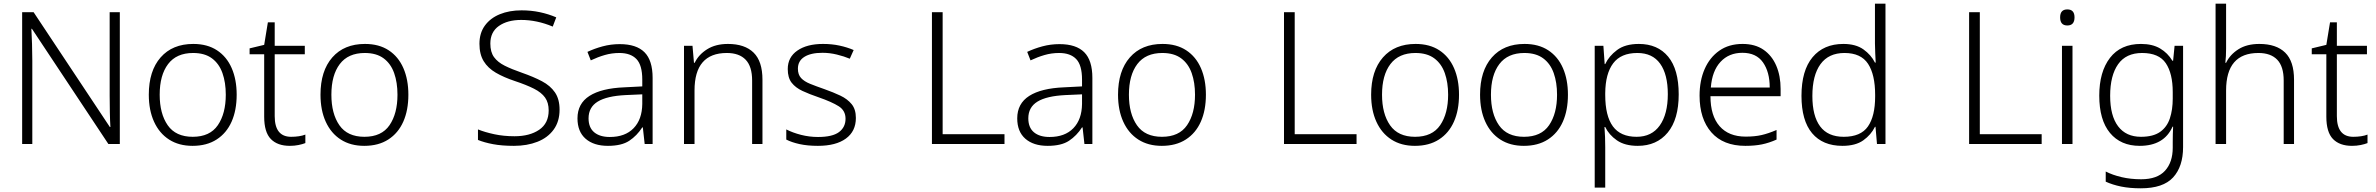

<svg xmlns="http://www.w3.org/2000/svg" viewBox="-20 -780 12869 1040"><path d="M629 0H567L153 -624H150Q152 -585 153.5 -541.5Q155 -498 155 -451V0H100V-714H162L575 -92H578Q576 -123 575 -171Q574 -219 574 -261V-714H629Z M1262 -267Q1262 -183 1234.5 -121Q1207 -59 1153.5 -24.5Q1100 10 1023 10Q949 10 896 -24Q843 -58 814.5 -120.5Q786 -183 786 -267Q786 -396 850 -469Q914 -542 1027 -542Q1103 -542 1155.5 -507.5Q1208 -473 1235 -411Q1262 -349 1262 -267ZM845 -267Q845 -164 888.5 -101.5Q932 -39 1024 -39Q1117 -39 1160 -102Q1203 -165 1203 -267Q1203 -333 1185 -384Q1167 -435 1128 -464Q1089 -493 1026 -493Q936 -493 890.5 -433Q845 -373 845 -267Z M1557 -39Q1579 -39 1599 -42Q1619 -45 1634 -51V-5Q1619 1 1597 5.5Q1575 10 1550 10Q1483 10 1447 -27Q1411 -64 1411 -148V-486H1332V-518L1411 -537L1431 -659H1468V-532H1631V-486H1468V-151Q1468 -39 1557 -39Z M2192 -267Q2192 -183 2164.5 -121Q2137 -59 2083.5 -24.5Q2030 10 1953 10Q1879 10 1826 -24Q1773 -58 1744.5 -120.5Q1716 -183 1716 -267Q1716 -396 1780 -469Q1844 -542 1957 -542Q2033 -542 2085.5 -507.5Q2138 -473 2165 -411Q2192 -349 2192 -267ZM1775 -267Q1775 -164 1818.5 -101.5Q1862 -39 1954 -39Q2047 -39 2090 -102Q2133 -165 2133 -267Q2133 -333 2115 -384Q2097 -435 2058 -464Q2019 -493 1956 -493Q1866 -493 1820.5 -433Q1775 -373 1775 -267Z M3011 -186Q3011 -122 2979 -78Q2947 -34 2891 -12Q2835 10 2764 10Q2699 10 2651 1Q2603 -8 2569 -22V-79Q2606 -64 2657 -53Q2708 -42 2767 -42Q2849 -42 2900.5 -77Q2952 -112 2952 -182Q2952 -224 2932.5 -251.5Q2913 -279 2872.5 -299.5Q2832 -320 2769 -341Q2709 -361 2666 -386Q2623 -411 2600 -448.5Q2577 -486 2577 -543Q2577 -601 2606.5 -641.5Q2636 -682 2687.5 -703Q2739 -724 2805 -724Q2857 -724 2904 -714Q2951 -704 2993 -686L2974 -636Q2888 -672 2803 -672Q2729 -672 2682.5 -639.5Q2636 -607 2636 -544Q2636 -498 2656 -470.5Q2676 -443 2714 -424Q2752 -405 2807 -386Q2870 -364 2915.5 -340Q2961 -316 2986 -279.5Q3011 -243 3011 -186Z M3337 -541Q3427 -541 3471 -497Q3515 -453 3515 -358V0H3472L3462 -90H3459Q3430 -45 3388.5 -17.5Q3347 10 3273 10Q3196 10 3152 -28.5Q3108 -67 3108 -139Q3108 -219 3173 -260.5Q3238 -302 3362 -307L3459 -312V-349Q3459 -427 3427.5 -460Q3396 -493 3335 -493Q3294 -493 3256 -482Q3218 -471 3180 -453L3162 -499Q3200 -517 3244.5 -529Q3289 -541 3337 -541ZM3369 -265Q3267 -260 3217.5 -229.5Q3168 -199 3168 -139Q3168 -89 3198.5 -63.5Q3229 -38 3283 -38Q3366 -38 3412 -85.5Q3458 -133 3459 -217V-269Z M3923 -542Q4014 -542 4062 -495Q4110 -448 4110 -348V0H4054V-344Q4054 -420 4019 -456.5Q3984 -493 3917 -493Q3742 -493 3742 -290V0H3685V-532H3731L3739 -440H3743Q3764 -484 3810 -513Q3856 -542 3923 -542Z M4616 -141Q4616 -69 4562 -29.5Q4508 10 4410 10Q4354 10 4311 0.5Q4268 -9 4239 -24V-79Q4274 -61 4319 -49.5Q4364 -38 4411 -38Q4489 -38 4524.5 -64.5Q4560 -91 4560 -137Q4560 -181 4523 -204.5Q4486 -228 4414 -253Q4364 -270 4326.5 -287.5Q4289 -305 4268 -332Q4247 -359 4247 -406Q4247 -470 4299 -506Q4351 -542 4438 -542Q4486 -542 4527.5 -533Q4569 -524 4604 -509L4583 -462Q4552 -475 4513 -484.5Q4474 -494 4435 -494Q4372 -494 4337 -472Q4302 -450 4302 -408Q4302 -376 4319 -357.5Q4336 -339 4368 -326Q4400 -313 4446 -297Q4494 -280 4532 -262Q4570 -244 4593 -216Q4616 -188 4616 -141Z M5028 0V-714H5086V-53H5421V0Z M5719 -541Q5809 -541 5853 -497Q5897 -453 5897 -358V0H5854L5844 -90H5841Q5812 -45 5770.5 -17.5Q5729 10 5655 10Q5578 10 5534 -28.5Q5490 -67 5490 -139Q5490 -219 5555 -260.5Q5620 -302 5744 -307L5841 -312V-349Q5841 -427 5809.5 -460Q5778 -493 5717 -493Q5676 -493 5638 -482Q5600 -471 5562 -453L5544 -499Q5582 -517 5626.5 -529Q5671 -541 5719 -541ZM5751 -265Q5649 -260 5599.5 -229.5Q5550 -199 5550 -139Q5550 -89 5580.5 -63.5Q5611 -38 5665 -38Q5748 -38 5794 -85.5Q5840 -133 5841 -217V-269Z M6512 -267Q6512 -183 6484.5 -121Q6457 -59 6403.5 -24.5Q6350 10 6273 10Q6199 10 6146 -24Q6093 -58 6064.5 -120.5Q6036 -183 6036 -267Q6036 -396 6100 -469Q6164 -542 6277 -542Q6353 -542 6405.5 -507.5Q6458 -473 6485 -411Q6512 -349 6512 -267ZM6095 -267Q6095 -164 6138.5 -101.5Q6182 -39 6274 -39Q6367 -39 6410 -102Q6453 -165 6453 -267Q6453 -333 6435 -384Q6417 -435 6378 -464Q6339 -493 6276 -493Q6186 -493 6140.5 -433Q6095 -373 6095 -267Z M6935 0V-714H6993V-53H7328V0Z M7883 -267Q7883 -183 7855.5 -121Q7828 -59 7774.5 -24.5Q7721 10 7644 10Q7570 10 7517 -24Q7464 -58 7435.5 -120.5Q7407 -183 7407 -267Q7407 -396 7471 -469Q7535 -542 7648 -542Q7724 -542 7776.5 -507.5Q7829 -473 7856 -411Q7883 -349 7883 -267ZM7466 -267Q7466 -164 7509.5 -101.5Q7553 -39 7645 -39Q7738 -39 7781 -102Q7824 -165 7824 -267Q7824 -333 7806 -384Q7788 -435 7749 -464Q7710 -493 7647 -493Q7557 -493 7511.5 -433Q7466 -373 7466 -267Z M8473 -267Q8473 -183 8445.5 -121Q8418 -59 8364.5 -24.5Q8311 10 8234 10Q8160 10 8107 -24Q8054 -58 8025.5 -120.5Q7997 -183 7997 -267Q7997 -396 8061 -469Q8125 -542 8238 -542Q8314 -542 8366.5 -507.5Q8419 -473 8446 -411Q8473 -349 8473 -267ZM8056 -267Q8056 -164 8099.5 -101.5Q8143 -39 8235 -39Q8328 -39 8371 -102Q8414 -165 8414 -267Q8414 -333 8396 -384Q8378 -435 8339 -464Q8300 -493 8237 -493Q8147 -493 8101.5 -433Q8056 -373 8056 -267Z M8857 -542Q8959 -542 9016 -473Q9073 -404 9073 -269Q9073 -134 9013.5 -62Q8954 10 8851 10Q8781 10 8738 -20Q8695 -50 8675 -92H8671Q8673 -67 8674 -37.5Q8675 -8 8675 17V236H8618V-532H8665L8672 -433H8675Q8695 -476 8739 -509Q8783 -542 8857 -542ZM8849 -493Q8760 -493 8718 -437Q8676 -381 8675 -276V-266Q8675 -152 8716.5 -95.5Q8758 -39 8845 -39Q8927 -39 8970.5 -100.5Q9014 -162 9014 -270Q9014 -377 8972.5 -435Q8931 -493 8849 -493Z M9419 -542Q9487 -542 9532.5 -510.5Q9578 -479 9601.5 -424Q9625 -369 9625 -298V-259H9245Q9245 -153 9294.5 -96.5Q9344 -40 9436 -40Q9485 -40 9522 -48.5Q9559 -57 9603 -76V-24Q9563 -6 9524 2Q9485 10 9434 10Q9314 10 9250 -63Q9186 -136 9186 -262Q9186 -343 9213.5 -406Q9241 -469 9293 -505.5Q9345 -542 9419 -542ZM9418 -494Q9345 -494 9299.5 -445Q9254 -396 9247 -306H9566Q9566 -390 9529.5 -442Q9493 -494 9418 -494Z M9960 10Q9853 10 9795.5 -58.5Q9738 -127 9738 -261Q9738 -398 9798 -470Q9858 -542 9965 -542Q10032 -542 10073.5 -512.5Q10115 -483 10136 -441H10140Q10139 -464 10137.5 -492.5Q10136 -521 10136 -545V-760H10193V0H10147L10139 -93H10136Q10115 -50 10073 -20Q10031 10 9960 10ZM9967 -39Q10059 -39 10098 -95Q10137 -151 10137 -257V-266Q10137 -376 10098.5 -434.5Q10060 -493 9971 -493Q9885 -493 9841 -432.5Q9797 -372 9797 -260Q9797 -152 9839 -95.5Q9881 -39 9967 -39Z M10646 0V-714H10704V-53H11039V0Z M11178 -729Q11217 -729 11217 -686Q11217 -642 11178 -642Q11139 -642 11139 -686Q11139 -729 11178 -729ZM11206 -532V0H11149V-532Z M11577 -542Q11639 -542 11680.5 -517.5Q11722 -493 11747 -451H11751L11759 -532H11805V17Q11805 122 11751 181Q11697 240 11576 240Q11516 240 11469.5 230.5Q11423 221 11386 204V149Q11423 168 11472 179.5Q11521 191 11578 191Q11665 191 11707 145Q11749 99 11749 20V-11Q11749 -32 11749.5 -53.5Q11750 -75 11751 -94H11748Q11702 10 11570 10Q11467 10 11409 -60Q11351 -130 11351 -262Q11351 -391 11409 -466.5Q11467 -542 11577 -542ZM11583 -493Q11496 -493 11453 -432Q11410 -371 11410 -261Q11410 -153 11453 -96Q11496 -39 11577 -39Q11643 -39 11680.5 -65.5Q11718 -92 11733.5 -139Q11749 -186 11749 -246V-281Q11749 -382 11711.5 -437.5Q11674 -493 11583 -493Z M12038 -517Q12038 -496 12037 -477Q12036 -458 12034 -440H12038Q12059 -484 12104.5 -513Q12150 -542 12218 -542Q12310 -542 12358 -495Q12406 -448 12406 -348V0H12350V-344Q12350 -420 12315 -456.5Q12280 -493 12213 -493Q12038 -493 12038 -290V0H11981V-760H12038Z M12727 -39Q12749 -39 12769 -42Q12789 -45 12804 -51V-5Q12789 1 12767 5.5Q12745 10 12720 10Q12653 10 12617 -27Q12581 -64 12581 -148V-486H12502V-518L12581 -537L12601 -659H12638V-532H12801V-486H12638V-151Q12638 -39 12727 -39Z"/></svg>

Font: Noto Sans Lao Looped Light
Style: Regular
Weight: 300
Designer: Mark Frömberg, Ben Mitchell
Foundry: The Fontpad Ltd
Version: Version 1.002; ttfautohint (v1.8.4.7-5d5b)